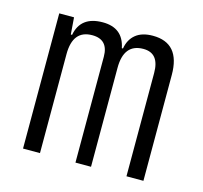

<svg xmlns="http://www.w3.org/2000/svg" viewBox="-83 -618 751 710"><g transform="rotate(15 293.0 -263.5)"><path d="M62.5 0V-517.6H119.1L124 -453.1H128.9Q142.6 -527.3 227.1 -527.3Q304.7 -527.3 319.3 -453.1H323.7Q329.6 -488.3 353.5 -507.8Q377.4 -527.3 418.9 -527.3Q523.4 -527.3 523.4 -405.3V0H458.5V-395.5Q458.5 -471.2 397.5 -471.2Q322.8 -471.2 322.8 -378.9V0H263.2V-405.3Q263.2 -471.2 201.7 -471.2Q127.4 -471.2 127.4 -378.9V0Z"/></g></svg>

Font: Caskaydia Cove Light
Style: Regular
Weight: 300
Monospace: yes
Designer: Aaron Bell
Foundry: Saja Typeworks
Version: Version 4.300; ttfautohint (v1.8.3)